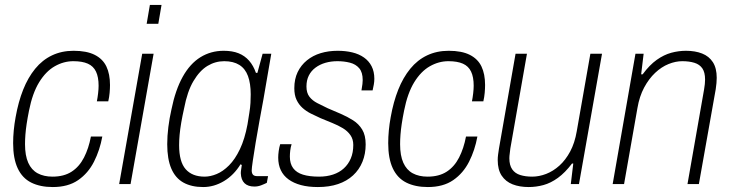

<svg xmlns="http://www.w3.org/2000/svg" viewBox="-20 -743 2949 775"><path d="M193 12Q142 12 106 -6Q70 -24 51.5 -63.5Q33 -103 33 -165Q33 -190 35.5 -216.5Q38 -243 43 -270Q54 -332 73.5 -381Q93 -430 122 -465.5Q151 -501 190 -519.5Q229 -538 277 -538Q330 -538 362.5 -521.5Q395 -505 409.5 -474.5Q424 -444 424 -400Q424 -386 422.5 -368.5Q421 -351 417 -334H371Q374 -349 376 -366.5Q378 -384 378 -397Q378 -432 367.5 -454Q357 -476 334.5 -486Q312 -496 276 -496Q237 -496 201 -475.5Q165 -455 138 -411Q111 -367 97 -296Q91 -266 87.5 -242.5Q84 -219 82.5 -199Q81 -179 81 -161Q81 -115 94 -86Q107 -57 132 -43.5Q157 -30 192 -30Q238 -30 269 -50Q300 -70 319 -107Q338 -144 347 -192H393Q383 -137 359.5 -90.5Q336 -44 295.5 -16Q255 12 193 12Z M572 -647 585 -723H632L619 -647ZM461 0 554 -526H600L507 0Z M800 12Q753 12 720.5 -6Q688 -24 671.5 -62.5Q655 -101 655 -161Q655 -194 659.5 -230Q664 -266 672 -301Q688 -380 717.5 -433Q747 -486 789 -512Q831 -538 883 -538Q918 -538 943 -528Q968 -518 985.5 -498Q1003 -478 1013 -449H1019L1040 -526H1075L1055 -410Q1051 -384 1043.5 -343Q1036 -302 1027.5 -256Q1019 -210 1012 -167.5Q1005 -125 1000.5 -94.5Q996 -64 996 -55Q996 -44 1001 -38Q1006 -32 1019 -32H1062L1057 -5Q1047 0 1034 5Q1021 10 1007 10Q981 10 967 -3.5Q953 -17 952 -44Q952 -51 953.5 -59.5Q955 -68 956 -77L951 -80Q924 -36 884 -12Q844 12 800 12ZM806 -30Q829 -30 854.5 -40.5Q880 -51 904.5 -75.5Q929 -100 948.5 -141Q968 -182 979 -241Q983 -267 986.5 -288Q990 -309 991 -327.5Q992 -346 992 -362Q992 -406 981 -436Q970 -466 946 -481Q922 -496 885 -496Q849 -496 817.5 -477Q786 -458 761 -416Q736 -374 723 -305Q716 -274 711.5 -247.5Q707 -221 705 -199Q703 -177 703 -157Q703 -90 729.5 -60Q756 -30 806 -30Z M1263 12Q1224 12 1194.5 4Q1165 -4 1144.5 -19Q1124 -34 1113.5 -56Q1103 -78 1103 -107Q1103 -119 1105 -133.5Q1107 -148 1111 -161H1157Q1153 -148 1151.5 -135Q1150 -122 1150 -111Q1150 -82 1163.5 -64Q1177 -46 1203 -38Q1229 -30 1268 -30Q1299 -30 1324.5 -38.5Q1350 -47 1368 -63.5Q1386 -80 1396 -103.5Q1406 -127 1406 -158Q1406 -181 1394.5 -197.5Q1383 -214 1364 -225.5Q1345 -237 1321.5 -246.5Q1298 -256 1274 -266Q1254 -275 1235 -284.5Q1216 -294 1201 -307.5Q1186 -321 1177 -340Q1168 -359 1168 -387Q1168 -424 1181.5 -452Q1195 -480 1219 -499.5Q1243 -519 1274.5 -528.5Q1306 -538 1343 -538Q1375 -538 1402 -531.5Q1429 -525 1449 -511Q1469 -497 1480 -475.5Q1491 -454 1491 -425Q1491 -414 1489 -402.5Q1487 -391 1484 -378H1439Q1442 -395 1443 -404Q1444 -413 1444 -420Q1444 -451 1430 -467.5Q1416 -484 1392.5 -490Q1369 -496 1342 -496Q1316 -496 1293.5 -489.5Q1271 -483 1253.5 -470Q1236 -457 1226.5 -438Q1217 -419 1217 -394Q1217 -368 1229 -352.5Q1241 -337 1260.5 -327Q1280 -317 1303 -306Q1329 -295 1355.5 -283.5Q1382 -272 1405 -257.5Q1428 -243 1442 -220Q1456 -197 1456 -160Q1456 -122 1443 -90Q1430 -58 1405 -35Q1380 -12 1344.5 0Q1309 12 1263 12Z M1707 12Q1656 12 1620 -6Q1584 -24 1565.5 -63.5Q1547 -103 1547 -165Q1547 -190 1549.5 -216.5Q1552 -243 1557 -270Q1568 -332 1587.5 -381Q1607 -430 1636 -465.5Q1665 -501 1704 -519.5Q1743 -538 1791 -538Q1844 -538 1876.5 -521.5Q1909 -505 1923.5 -474.5Q1938 -444 1938 -400Q1938 -386 1936.5 -368.5Q1935 -351 1931 -334H1885Q1888 -349 1890 -366.5Q1892 -384 1892 -397Q1892 -432 1881.5 -454Q1871 -476 1848.5 -486Q1826 -496 1790 -496Q1751 -496 1715 -475.5Q1679 -455 1652 -411Q1625 -367 1611 -296Q1605 -266 1601.5 -242.5Q1598 -219 1596.5 -199Q1595 -179 1595 -161Q1595 -115 1608 -86Q1621 -57 1646 -43.5Q1671 -30 1706 -30Q1752 -30 1783 -50Q1814 -70 1833 -107Q1852 -144 1861 -192H1907Q1897 -137 1873.5 -90.5Q1850 -44 1809.5 -16Q1769 12 1707 12Z M2114 12Q2077 12 2049 1Q2021 -10 2005 -34Q1989 -58 1989 -97Q1989 -108 1990.5 -119Q1992 -130 1994 -143L2061 -526H2107L2040 -144Q2039 -133 2037.5 -123Q2036 -113 2036 -104Q2036 -76 2047.5 -59.5Q2059 -43 2080 -36.5Q2101 -30 2128 -30Q2156 -30 2184.5 -41Q2213 -52 2238 -74.5Q2263 -97 2281.5 -131.5Q2300 -166 2308 -213L2363 -526H2410L2317 0H2284L2294 -83H2289Q2261 -46 2232 -25Q2203 -4 2173.5 4Q2144 12 2114 12Z M2453 0 2545 -526H2578L2568 -443H2574Q2602 -481 2631 -501.5Q2660 -522 2689.5 -530Q2719 -538 2749 -538Q2786 -538 2814 -527Q2842 -516 2857.5 -492Q2873 -468 2873 -429Q2873 -419 2872 -407.5Q2871 -396 2869 -383L2801 0H2755L2822 -382Q2824 -393 2825 -403.5Q2826 -414 2826 -422Q2826 -451 2815 -467Q2804 -483 2783 -489.5Q2762 -496 2734 -496Q2707 -496 2678.5 -484.5Q2650 -473 2624.5 -449Q2599 -425 2580 -389.5Q2561 -354 2553 -307L2499 0Z"/></svg>

Font: Archivo SemiCondensed Thin
Style: Italic
Weight: 250
Width: 4
Italic angle: -10°
Designer: Hector Gatti
Foundry: Omnibus-Type
Version: Version 2.001